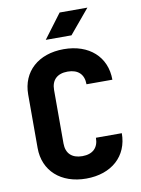

<svg xmlns="http://www.w3.org/2000/svg" viewBox="-102 -1018 804 1096"><g transform="rotate(-10 300.0 -470.0)"><path d="M217 -810H366L483 -950H322ZM308 10C455 10 552 -77 552 -210H402C402 -152 368 -120 308 -120C248 -120 214 -152 214 -210V-520C214 -578 248 -610 308 -610C368 -610 402 -578 402 -520H552C552 -653 455 -740 308 -740C161 -740 64 -653 64 -520V-210C64 -78 161 10 308 10Z"/></g></svg>

Font: JetBrains Mono ExtraBold
Style: Regular
Weight: 800
Monospace: yes
Designer: Philipp Nurullin, Konstantin Bulenkov
Foundry: JetBrains
Version: Version 2.305